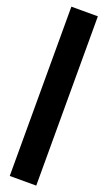

<svg xmlns="http://www.w3.org/2000/svg" viewBox="-189 -987 595 1060"><g transform="rotate(20 108.0 -456.5)"><path d="M186 41H30.3V-953.6H186Z"/></g></svg>

Font: Anton
Style: Regular
Weight: 400
Designer: Vernon Adams, Tural Alisoy
Foundry: Vernon Adams
Version: Version 2.300